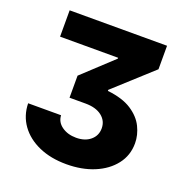

<svg xmlns="http://www.w3.org/2000/svg" viewBox="-132 -844 928 971"><g transform="rotate(20 332.5 -358.5)"><path d="M42.3 -213.8H219.5Q221.2 -177.2 252.7 -155Q284.1 -132.8 329.2 -132.8Q376.8 -132.8 406.1 -157.5Q435.4 -182.2 435.4 -221.6Q435.4 -261.7 403.4 -286.8Q371.4 -311.8 315 -311.8H229.4V-430.4L391.3 -581V-585.6H78.8V-727.3H603V-600.9L399.9 -416.2V-410.5Q481.2 -401.6 529.3 -370.2Q577.4 -338.8 598.5 -295.6Q619.7 -252.5 619.7 -208.1Q619.7 -142.8 581.3 -93.6Q543 -44.4 477.3 -17.2Q411.6 9.9 328.8 9.9Q244.3 9.9 180.2 -18.5Q116.1 -46.9 79.9 -97.3Q43.7 -147.7 42.3 -213.8Z"/></g></svg>

Font: Inter UI Extra Bold
Style: Regular
Weight: 800
Designer: Rasmus Andersson
Foundry: rsms
Version: 3.2;8d6f07862